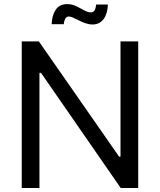

<svg xmlns="http://www.w3.org/2000/svg" viewBox="-20 -933 794 953"><path d="M666 -727.5V0H579.1L183.6 -571.3H175.8V0H87.9V-727.5H172.9L571.3 -155.3H578.1V-727.5ZM439.5 -811.5Q421.9 -811.5 404.8 -817.4Q387.7 -823.2 372.1 -831.3Q356.4 -839.4 343.5 -845.2Q330.6 -851.1 321.8 -851.1Q309.1 -851.1 303.2 -838.9Q297.4 -826.7 296.4 -813H236.3Q237.8 -856 256.3 -884.3Q274.9 -912.6 313.5 -912.6Q332 -912.6 348.1 -906.5Q364.3 -900.4 378.4 -892.1Q392.6 -883.8 405.5 -877.7Q418.5 -871.6 430.7 -871.6Q442.9 -871.6 449 -880.9Q455.1 -890.1 457.5 -910.6H515.6Q514.2 -865.7 494.4 -838.6Q474.6 -811.5 439.5 -811.5Z"/></svg>

Font: Inter
Style: Regular
Weight: 400
Designer: Rasmus Andersson
Foundry: rsms
Version: Version 4.000;git-8c9346024